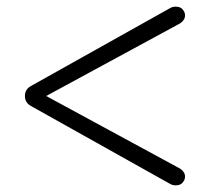

<svg xmlns="http://www.w3.org/2000/svg" viewBox="-20 -541 632 578"><path d="M73 -222Q55 -232 55 -252Q55 -272 73 -282L491 -516Q499 -521 509 -521Q526 -521 533 -508Q537 -503 537 -494Q537 -487 532.5 -480.5Q528 -474 521 -470L119 -252L521 -34Q528 -30 532.5 -23.5Q537 -17 537 -10Q537 -1 533 4Q526 17 509 17Q499 17 491 12Z"/></svg>

Font: Kodchasan ExtraLight
Style: Regular
Weight: 275
Version: Version 1.000; ttfautohint (v1.6)